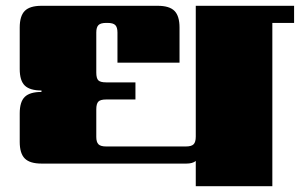

<svg xmlns="http://www.w3.org/2000/svg" viewBox="-20 -642 1034 662"><path d="M994 -622V-563H919V0H655V-87Q644 -78 623 -78H123Q83 -78 65.5 -95.5Q48 -113 48 -153V-251Q48 -291 65.5 -308Q83 -325 123 -325V-330Q83 -330 65.5 -347Q48 -364 48 -404V-547Q48 -587 65.5 -604.5Q83 -622 123 -622H524Q564 -622 581.5 -604.5Q599 -587 599 -547V-426H385V-530Q385 -548 377.5 -555.5Q370 -563 351 -563H346Q327 -563 319.5 -555.5Q312 -548 312 -530V-392Q312 -372 319 -365Q326 -358 346 -358H447V-299H346Q326 -299 319 -291.5Q312 -284 312 -265V-170Q312 -152 319.5 -144.5Q327 -137 346 -137H621Q640 -137 647.5 -144.5Q655 -152 655 -171V-622Z"/></svg>

Font: Sarpanch Black
Style: Regular
Weight: 900
Designer: Manushi Parikh (Devanagari and Latin), Jyotish Sonowal (Devanagari)
Foundry: Indian Type Foundry
Version: Version 2.004;PS 1.0;hotconv 1.0.78;makeotf.lib2.5.61930; tt